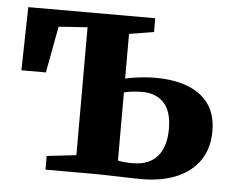

<svg xmlns="http://www.w3.org/2000/svg" viewBox="-44 -589 785 644"><g transform="rotate(5 348.5 -267.0)"><path d="M454 3.5Q443.5 3.5 422.2 3Q401 2.5 376 1.8Q351 1 328.5 0.5Q306 0 293 0H131V-46L230 -57.5V-488L133 -481.5L104 -325H21.5L26 -538H453.5V-491.5L370.5 -478V-327.5Q382.5 -330.5 398.2 -333Q414 -335.5 433.2 -337.2Q452.5 -339 473 -339Q534.5 -339 580.5 -321.5Q626.5 -304 652 -268.2Q677.5 -232.5 677.5 -177Q677.5 -120 650.5 -79.8Q623.5 -39.5 573.5 -18Q523.5 3.5 454 3.5ZM420 -47Q475.5 -47 503.5 -79.5Q531.5 -112 531.5 -172Q531.5 -231.5 504.8 -259.8Q478 -288 431.5 -288Q415 -288 398.5 -286Q382 -284 370.5 -281V-51.5Q379.5 -49.5 392.8 -48.2Q406 -47 420 -47Z"/></g></svg>

Font: Merriweather 60pt
Style: Bold
Weight: 700
Version: Version 2.100